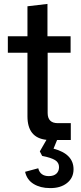

<svg xmlns="http://www.w3.org/2000/svg" viewBox="-20 -714 414 979"><path d="M234 245Q186 245 151.5 224Q117 203 108 162L175 144Q185 184 229 184Q254 184 267.5 171.5Q281 159 281 138Q281 115 261 102.5Q241 90 195 81L183 58L217 -1Q120 -11 120 -121V-445H20V-529H120V-682L222 -694V-529H340V-445H223V-138Q223 -86 275 -86H341V0H271L253 44Q355 71 355 149Q355 193 321.5 219.5Q288 246 234 245Z"/></svg>

Font: Mona Sans Medium
Style: Regular
Weight: 500
Designer: Deni Anggara
Foundry: GitHub
Version: Version 2.000;Glyphs 3.2.3 (3260)